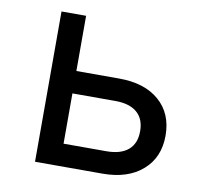

<svg xmlns="http://www.w3.org/2000/svg" viewBox="-66 -621 733 692"><g transform="rotate(10 300.0 -275.0)"><path d="M105 0V-550H195V-348H352Q445 -348 498.5 -301.5Q552 -255 552 -174Q552 -94 498 -47Q444 0 352 0ZM195 -82H352Q404 -82 431.5 -105.5Q459 -129 459 -174Q459 -219 431.5 -242.5Q404 -266 352 -266H195Z"/></g></svg>

Font: JetBrains Mono
Style: Regular
Weight: 400
Monospace: yes
Designer: Philipp Nurullin, Konstantin Bulenkov
Foundry: JetBrains
Version: Version 2.305